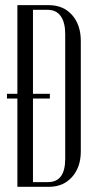

<svg xmlns="http://www.w3.org/2000/svg" viewBox="-20 -719 370 739"><path d="M46.9 0V-339.8H6.8V-357.9H46.9V-699.2H168Q223.6 -699.2 257.3 -661.4Q291 -623.5 291 -561V-136.2Q291 -75.7 257.3 -37.8Q223.6 0 168.9 0ZM106.9 -681.2V-357.9H171.9V-339.8H106.9V-18.1H165Q231 -18.1 231 -107.9V-587.9Q231 -632.3 213.9 -656.7Q196.8 -681.2 163.1 -681.2Z"/></svg>

Font: Moniqa Narrow Heading
Style: Regular
Weight: 400
Width: 4
Designer: Rajesh Rajput
Foundry: Rajesh Rajput
Version: Version 1.000